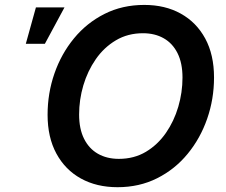

<svg xmlns="http://www.w3.org/2000/svg" viewBox="-20 -758 927 788"><path d="M462.4 10.3Q376.5 10.3 312 -25.4Q247.6 -61 211.4 -127.7Q175.3 -194.3 175.3 -287.1Q175.3 -375.5 203.4 -456.3Q231.4 -537.1 283.7 -600.6Q335.9 -664.1 408.9 -700.9Q481.9 -737.8 572.3 -737.8Q657.7 -737.8 721.9 -702.1Q786.1 -666.5 822.3 -599.9Q858.4 -533.2 858.4 -439.9Q858.4 -351.6 830.3 -270.8Q802.2 -189.9 750 -126.5Q697.8 -63 624.8 -26.4Q551.8 10.3 462.4 10.3ZM467.8 -106Q530.3 -106 578.9 -135Q627.4 -164.1 660.9 -212.4Q694.3 -260.7 711.7 -319.8Q729 -378.9 729 -439.5Q729 -499 708.7 -539.6Q688.5 -580.1 652.1 -600.8Q615.7 -621.6 566.9 -621.6Q504.4 -621.6 455.6 -592.5Q406.7 -563.5 373 -514.9Q339.4 -466.3 322 -407.5Q304.7 -348.6 304.7 -288.1Q304.7 -229 325 -188.5Q345.2 -147.9 381.8 -127Q418.5 -106 467.8 -106ZM85.9 -578.1 127.4 -727.5H244.6L164.1 -578.1Z"/></svg>

Font: Inter 20pt SemiBold
Style: Italic
Weight: 600
Italic angle: -9.3988°
Version: Version 4.001;git-66647c0bb